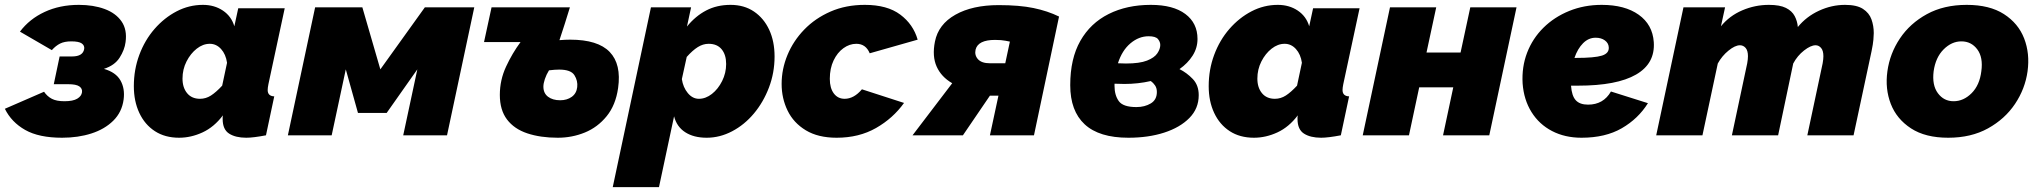

<svg xmlns="http://www.w3.org/2000/svg" viewBox="-41 -556 8379 789"><path d="M214 10Q119 10 62.5 -22Q6 -54 -21 -109L140 -179Q153 -160 172 -150Q191 -140 224 -140Q259 -140 276.5 -150.5Q294 -161 296 -177Q298 -192 285 -201Q272 -210 239 -210H180L204 -324H255Q300 -324 305 -355Q307 -369 295 -377.5Q283 -386 252 -386Q224 -386 206 -377Q188 -368 172 -350L41 -426Q80 -478 142.5 -507Q205 -536 283 -536Q343 -536 389 -519Q435 -502 458.5 -468Q482 -434 475 -383Q471 -351 450.5 -319Q430 -287 386 -273Q435 -259 454 -225.5Q473 -192 467 -147Q460 -95 424.5 -60Q389 -25 334.5 -7.5Q280 10 214 10Z M695 10Q637 10 595.5 -17Q554 -44 531.5 -92Q509 -140 509 -202Q509 -270 531.5 -330.5Q554 -391 594 -437Q634 -483 685 -509.5Q736 -536 793 -536Q840 -536 875 -512.5Q910 -489 922 -448L938 -522H1129L1062 -210Q1059 -195 1059 -186Q1059 -161 1086 -160L1052 0Q1026 5 1005.5 7.5Q985 10 971 10Q927 10 900.5 -7Q874 -24 874 -67Q874 -71 874 -74.5Q874 -78 875 -82Q839 -34 791.5 -12Q744 10 695 10ZM781 -150Q805 -150 826 -163.5Q847 -177 872 -204L892 -298Q887 -333 867.5 -354.5Q848 -376 821 -376Q793 -376 767.5 -356Q742 -336 725.5 -303.5Q709 -271 709 -233Q709 -196 728 -173Q747 -150 781 -150Z M1142 0 1254 -526H1448L1522 -271L1705 -526H1908L1796 0H1616L1674 -271L1548 -92H1430L1380 -271L1322 0Z M2251 10Q2180 10 2126 -8Q2072 -26 2042.5 -65Q2013 -104 2013 -166Q2013 -227 2038.5 -282Q2064 -337 2098 -383H1948L1979 -526H2301Q2291 -492 2280 -458.5Q2269 -425 2258 -391Q2270 -392 2281 -392.5Q2292 -393 2302 -393Q2416 -393 2464.5 -342.5Q2513 -292 2499 -194Q2489 -124 2452 -78.5Q2415 -33 2362.5 -11.5Q2310 10 2251 10ZM2261 -144Q2289 -144 2308.5 -158Q2328 -172 2331 -198Q2334 -224 2319.5 -247Q2305 -270 2257 -270Q2239 -270 2215 -267Q2204 -249 2198 -231Q2192 -213 2192 -200Q2192 -173 2211 -158.5Q2230 -144 2261 -144Z M2634 -526H2799L2782 -447Q2817 -490 2861 -513Q2905 -536 2961 -536Q3017 -536 3057.5 -508.5Q3098 -481 3120 -433.5Q3142 -386 3142 -324Q3142 -257 3119 -196.5Q3096 -136 3057 -89.5Q3018 -43 2967.5 -16.5Q2917 10 2863 10Q2810 10 2775 -12.5Q2740 -35 2729 -78L2667 213H2477ZM2831 -150Q2859 -150 2884.5 -170Q2910 -190 2926.5 -223Q2943 -256 2943 -293Q2943 -331 2924.5 -353.5Q2906 -376 2871 -376Q2848 -376 2826.5 -362.5Q2805 -349 2781 -322L2761 -231Q2766 -197 2785.5 -173.5Q2805 -150 2831 -150Z M3397 10Q3321 10 3270.5 -20.5Q3220 -51 3195.5 -101.5Q3171 -152 3171 -211Q3171 -272 3195 -330Q3219 -388 3264 -434.5Q3309 -481 3372 -508.5Q3435 -536 3513 -536Q3605 -536 3658.5 -496Q3712 -456 3730 -393L3533 -337Q3517 -376 3478 -376Q3450 -376 3425 -358Q3400 -340 3384.5 -307.5Q3369 -275 3369 -232Q3369 -194 3385.5 -172Q3402 -150 3430 -150Q3468 -150 3501 -189L3674 -133Q3629 -70 3559 -30Q3489 10 3397 10Z M3709 0 3872 -214Q3827 -240 3808 -282.5Q3789 -325 3801 -385Q3815 -456 3885 -495.5Q3955 -535 4063 -535Q4148 -535 4206 -523Q4264 -511 4311 -488L4208 0H4027L4062 -163H4027L3916 0ZM4027 -296H4090L4109 -385Q4109 -385 4091.5 -388.5Q4074 -392 4048 -392Q3978 -392 3968 -352Q3963 -329 3978 -312.5Q3993 -296 4027 -296Z M4596 10Q4476 10 4416.5 -45Q4357 -100 4357 -206Q4357 -315 4398.5 -388Q4440 -461 4515 -498.5Q4590 -536 4688 -536Q4780 -536 4830 -498.5Q4880 -461 4880 -396Q4880 -359 4860 -327.5Q4840 -296 4806 -272Q4836 -257 4860.5 -231.5Q4885 -206 4885 -165Q4885 -110 4846.5 -71Q4808 -32 4743 -11Q4678 10 4596 10ZM4679 -407Q4639 -407 4604.5 -378Q4570 -349 4553 -296Q4571 -295 4586 -295Q4642 -295 4672.5 -307Q4703 -319 4715 -337Q4727 -355 4727 -371Q4727 -384 4717.5 -395.5Q4708 -407 4679 -407ZM4539 -203Q4539 -165 4556.5 -140.5Q4574 -116 4629 -116Q4663 -116 4688 -131Q4713 -146 4713 -178Q4713 -194 4705.5 -205Q4698 -216 4688 -223Q4636 -211 4580 -211Q4560 -211 4539 -212Q4539 -208 4539 -203Z M5112 10Q5054 10 5012.5 -17Q4971 -44 4948.5 -92Q4926 -140 4926 -202Q4926 -270 4948.5 -330.5Q4971 -391 5011 -437Q5051 -483 5102 -509.5Q5153 -536 5210 -536Q5257 -536 5292 -512.5Q5327 -489 5339 -448L5355 -522H5546L5479 -210Q5476 -195 5476 -186Q5476 -161 5503 -160L5469 0Q5443 5 5422.5 7.5Q5402 10 5388 10Q5344 10 5317.5 -7Q5291 -24 5291 -67Q5291 -71 5291 -74.5Q5291 -78 5292 -82Q5256 -34 5208.5 -12Q5161 10 5112 10ZM5198 -150Q5222 -150 5243 -163.5Q5264 -177 5289 -204L5309 -298Q5304 -333 5284.5 -354.5Q5265 -376 5238 -376Q5210 -376 5184.5 -356Q5159 -336 5142.5 -303.5Q5126 -271 5126 -233Q5126 -196 5145 -173Q5164 -150 5198 -150Z M5559 0 5671 -526H5861L5821 -340H5961L6001 -526H6191L6079 0H5889L5931 -197H5791L5749 0Z M6458 10Q6390 10 6337 -17.5Q6284 -45 6252.5 -95.5Q6221 -146 6216 -213Q6212 -281 6234.5 -339.5Q6257 -398 6301.5 -442Q6346 -486 6407.5 -511Q6469 -536 6541 -536Q6636 -536 6693 -495.5Q6750 -455 6755 -383Q6761 -295 6682 -249.5Q6603 -204 6444 -204Q6429 -204 6415 -204V-203Q6418 -162 6434.5 -144Q6451 -126 6485 -126Q6548 -126 6579 -180L6731 -132Q6691 -68 6623.5 -29Q6556 10 6458 10ZM6516 -401Q6487 -401 6464.5 -378.5Q6442 -356 6429 -318Q6432 -318 6435 -318Q6512 -318 6542 -327.5Q6572 -337 6570 -362Q6569 -379 6554 -390Q6539 -401 6516 -401Z M6877 -526H7048L7031 -448Q7066 -491 7118.5 -513.5Q7171 -536 7228 -536Q7273 -536 7298 -523.5Q7323 -511 7334 -490Q7345 -469 7347 -445Q7382 -488 7434 -512Q7486 -536 7541 -536Q7589 -536 7614.5 -519.5Q7640 -503 7649.5 -476.5Q7659 -450 7659 -420Q7659 -411 7657.5 -393Q7656 -375 7650 -346L7576 0H7386L7449 -296Q7452 -313 7452 -325Q7452 -348 7442.5 -359Q7433 -370 7420 -370Q7400 -370 7372.5 -348.5Q7345 -327 7328 -295L7266 0H7076L7139 -296Q7142 -313 7142 -325Q7142 -348 7132.5 -359Q7123 -370 7109 -370Q7089 -370 7062 -348Q7035 -326 7018 -295L6955 0H6765Z M7965 10Q7871 10 7812 -28.5Q7753 -67 7729 -129Q7705 -191 7715 -263Q7725 -336 7766.5 -398Q7808 -460 7877.5 -498Q7947 -536 8041 -536Q8135 -536 8194 -498Q8253 -460 8277 -398Q8301 -336 8291 -263Q8281 -191 8239.5 -129Q8198 -67 8128.5 -28.5Q8059 10 7965 10ZM7987 -140Q8028 -140 8061 -173Q8094 -206 8101 -263Q8109 -320 8084.5 -353Q8060 -386 8019 -386Q7979 -386 7946 -353Q7913 -320 7905 -263Q7898 -206 7922.5 -173Q7947 -140 7987 -140Z"/></svg>

Font: Raleway Black
Style: Italic
Weight: 900
Italic angle: -12°
Designer: Matt McInerney, Pablo Impallari, Rodrigo Fuenzalida
Foundry: Matt McInerney, Pablo Impallari, Rodrigo Fuenzalida
Version: Version 4.101;RELEASE